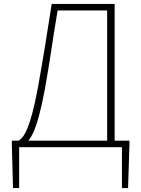

<svg xmlns="http://www.w3.org/2000/svg" viewBox="-20 -746 715 973"><path d="M77 0H598V207H629L636 -13V-33H40V-13L46 207H77ZM523 -23H561V-726H242C216 -558 200 -458 172 -301C134 -97 101 -46 73 -33L101 -15C133 -33 167 -77 207 -292C234 -440 246 -542 272 -693H523Z"/></svg>

Font: Source Han Sans JP VF
Style: Regular
Weight: 250
Designer: Ryoko NISHIZUKA 西塚涼子 (kana, bopomofo & ideographs); Paul D. Hunt (Latin, Greek & Cyrillic); Sandoll Communications 산돌커뮤니
Foundry: Adobe
Version: Version 2.004;hotconv 1.0.118;makeotfexe 2.5.65603